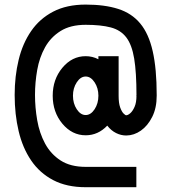

<svg xmlns="http://www.w3.org/2000/svg" viewBox="-20 -717 736 825"><path d="M348.1 -222.7Q370.1 -222.7 386.5 -247.6Q402.8 -272.5 402.8 -305.7Q402.8 -338.4 386.5 -363.3Q370.1 -388.2 348.1 -388.2Q326.2 -388.2 309.8 -363.3Q293.5 -338.4 293.5 -305.7Q293.5 -272.5 309.8 -247.6Q326.2 -222.7 348.1 -222.7ZM653.3 -309.1V-305.7Q653.3 -252.9 634 -214.6Q614.7 -176.3 585.4 -155.8Q556.2 -135.3 523.4 -134.8H522Q500 -134.8 478.8 -145.3Q457.5 -155.8 440.9 -177.2Q401.4 -135.7 348.1 -135.7Q289.6 -135.7 248 -185.5Q206.5 -235.4 206.5 -305.7Q206.5 -376 248 -425.8Q289.6 -475.6 348.1 -475.6Q377 -475.6 402.8 -462.4V-475.6H489.7V-305.7Q489.7 -273.9 496.3 -255.6Q502.9 -237.3 510.7 -229.5Q518.6 -221.7 522 -221.7Q529.8 -221.7 540 -230.7Q550.3 -239.7 558.3 -258.1Q566.4 -276.4 566.4 -305.7H565.9V-306.6Q565.9 -307.1 565.9 -307.6Q565.9 -308.1 566.4 -308.6V-309.1Q566.4 -405.8 556.6 -465.1Q546.9 -524.4 522.7 -556.2Q498.5 -587.9 456.1 -599.1Q413.6 -610.4 348.1 -610.4Q282.7 -610.4 240.2 -583.7Q197.8 -557.1 173.6 -513.7Q149.4 -470.2 139.9 -416.5Q130.4 -362.8 130.4 -309.1Q130.4 -254.9 139.9 -200.2Q149.4 -145.5 173.6 -100.3Q197.8 -55.2 240.2 -27.6Q282.7 0 348.1 0H565.9V87.4H348.1Q266.6 87.4 208.5 56.9Q150.4 26.4 113.8 -27.6Q77.1 -81.5 60.1 -153.6Q43 -225.6 43 -309.1Q43 -389.2 60.1 -459.7Q77.1 -530.3 113.8 -583.5Q150.4 -636.7 208.5 -667Q266.6 -697.3 348.1 -697.3Q429.7 -697.3 487.8 -678.7Q545.9 -660.2 582.5 -616.2Q619.1 -572.3 636.2 -496.8Q653.3 -421.4 653.3 -309.1Z"/></svg>

Font: Qaz
Style: Regular
Weight: 400
Designer: GGBotNet
Foundry: f0n7
Version: 0.70